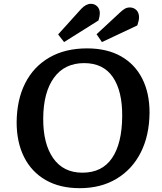

<svg xmlns="http://www.w3.org/2000/svg" viewBox="-20 -969 849 1004"><path d="M67 -330Q68 -448 112 -534.5Q156 -621 238.5 -668.5Q321 -716 435 -716Q539 -716 612 -675Q685 -634 723.5 -558.5Q762 -483 762 -380Q761 -261 716.5 -172.5Q672 -84 590 -34.5Q508 15 397 15Q293 15 219 -27.5Q145 -70 106 -147.5Q67 -225 67 -330ZM206 -351Q205 -218 258 -142Q311 -66 411 -66Q514 -66 566 -142.5Q618 -219 619 -361Q620 -493 570 -566Q520 -639 420 -639Q318 -639 262.5 -563Q207 -487 206 -351ZM405 -923Q430 -949 455 -949Q475 -949 488.5 -935.5Q502 -922 502 -899Q502 -885 495 -862L315 -749L284 -789ZM609 -905Q623 -918 634 -924Q645 -930 659 -930Q679 -930 693 -916.5Q707 -903 707 -878Q707 -862 698 -836L513 -749L485 -790Z"/></svg>

Font: Literata 7pt SemiBold
Style: Italic
Weight: 600
Italic angle: -2°
Designer: Latin by Veronika Burian and Jose Scaglione. Greek by Irene Vlachou. Cyrillic by Vera Evstafieva
Foundry: TypeTogether
Version: Version 3.002